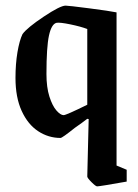

<svg xmlns="http://www.w3.org/2000/svg" viewBox="-20 -480 491 682"><path d="M290 147 295 -57 290 -58Q281 -51 270 -43Q259 -35 246 -26Q201 10 195 10Q152 10 115.5 -14Q79 -38 57 -86Q35 -134 35 -203Q35 -253 42 -294.5Q49 -336 60 -359Q77 -382 135.5 -421Q194 -460 213 -460Q223 -460 296.5 -450.5Q370 -441 394 -436V108L430 123V165Q334 182 325 182Q320 182 305 167Q290 152 290 147ZM290 -108V-377Q266 -386 229.5 -393.5Q193 -401 181 -399Q163 -395 154 -354Q145 -313 145 -217Q145 -170 155.5 -137Q166 -104 180.5 -87.5Q195 -71 206 -71Q215 -71 290 -108Z"/></svg>

Font: Grenze Medium
Style: Regular
Weight: 500
Designer: Renata Polastri
Foundry: Omnibus-Type
Version: Version 1.002; ttfautohint (v1.8)